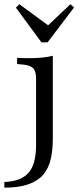

<svg xmlns="http://www.w3.org/2000/svg" viewBox="-51 -685 377 898"><path d="M117.7 -206.5V-316.9Q117.7 -351.6 104.4 -365.7Q91.1 -379.8 55.6 -383.1L29 -385.5V-414.5Q45.2 -413.7 58.1 -413.3Q71 -412.9 84.7 -412.9Q117.7 -412.9 146 -415.7Q174.2 -418.5 196 -424.2V-414.5V-206.5ZM-30.6 192.7V166.1Q46 163.7 81.9 123.8Q117.7 83.9 117.7 -6.5V-206.5H196V-36.3Q196 16.1 186.3 58.9Q176.6 101.6 152 131Q127.4 160.5 82.7 176.6Q37.9 192.7 -30.6 192.7ZM278.2 -665.3 295.2 -650 171.8 -487.1H142.7L23.4 -649.2L39.5 -665.3L194.4 -551.6L154.8 -548.4Z"/></svg>

Font: Playfair 5pt SemiExpanded Light
Style: Regular
Weight: 400
Version: Version 2.203